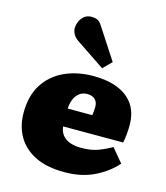

<svg xmlns="http://www.w3.org/2000/svg" viewBox="-126 -952 921 1063"><g transform="rotate(15 335.0 -421.0)"><path d="M342 14Q242 14 175 -19Q108 -52 74 -110.5Q40 -169 40 -246Q40 -344 82 -409.5Q124 -475 197 -508.5Q270 -542 363 -542Q444 -542 503 -518Q562 -494 593.5 -447Q625 -400 625 -330Q625 -305 622.5 -278.5Q620 -252 615 -229H271Q274 -199 290.5 -179Q307 -159 334.5 -149.5Q362 -140 397 -140Q452 -140 491 -154Q530 -168 570 -191L635 -113Q588 -59 514.5 -22.5Q441 14 342 14ZM270 -331H411Q413 -347 414 -359Q415 -371 415 -381Q415 -406 399.5 -421.5Q384 -437 355 -437Q327 -437 308.5 -422Q290 -407 280.5 -383Q271 -359 270 -331ZM396 -596 232 -706Q210 -721 201 -738.5Q192 -756 192 -772Q192 -786 199 -805.5Q206 -825 223 -840.5Q240 -856 268 -856Q286 -856 300 -850Q314 -844 328 -822L444 -644Z"/></g></svg>

Font: Literata Variable Black
Style: Regular
Weight: 900
Designer: Latin by Veronika Burian and Jose Scaglione. Greek by Irene Vlachou. Cyrillic by Vera Evstafieva.
Foundry: TypeTogether
Version: Version 3.021